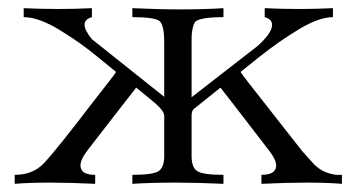

<svg xmlns="http://www.w3.org/2000/svg" viewBox="-20 -451 873 470"><path d="M382 -168Q382 -181 349 -207.5Q316 -234 314 -236H313Q311 -233 281 -195L198 -88Q177 -62 177 -46Q177 -23 213 -23V-1Q151 -4 101.5 -4Q52 -4 16 -1V-23Q61 -23 88 -52Q119 -85 209 -203L245 -249Q263 -272 264 -275Q261 -277 218 -312.5Q175 -348 124.5 -378.5Q74 -409 38 -409V-431Q80 -429 122 -429Q164 -429 205 -431V-409Q187 -404 187 -390.5Q187 -377 205 -355L382 -214V-346Q382 -389 371 -399Q360 -409 304 -409V-431Q368 -428 424 -428Q480 -428 527 -431V-409Q471 -409 458 -398Q448 -383 449 -345V-213L610 -338Q646 -370 646 -390Q646 -404 628 -409V-431Q670 -429 711.5 -429Q753 -429 795 -431V-409Q761 -409 712 -379.5Q663 -350 616.5 -313Q570 -276 569 -275Q570 -272 588 -249L719 -82L744 -54Q767 -27 804 -23H817V-1Q781 -4 731.5 -4Q682 -4 620 -1V-23Q656 -23 656 -46Q656 -60 639 -82L552 -195Q522 -233 520 -236H519L453 -183Q449 -177 449 -168V-69Q449 -41 463 -32Q477 -23 527 -23V-1Q463 -4 407 -4Q351 -4 304 -1V-23Q354 -23 368 -32Q382 -41 382 -69Z"/></svg>

Font: cwTeXMing
Style: Medium
Weight: 500
Version: Version 1.17